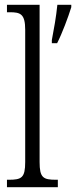

<svg xmlns="http://www.w3.org/2000/svg" viewBox="-20 -780 317 800"><path d="M9 0H221V-31H214C160 -31 145 -39 145 -105V-760H9V-729H21C65 -729 85 -722 85 -656V-105C85 -39 70 -31 16 -31H9ZM196 -613V-600H218C239 -641 264 -708 277 -750V-760H219C214 -710 205 -660 196 -613Z"/></svg>

Font: Noto Serif Myanmar ExtraCondensed Light
Style: Regular
Weight: 300
Width: 2
Designer: Ben Mitchell and the Monotype Design Team
Foundry: Monotype Imaging Inc.
Version: Version 2.106